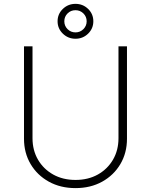

<svg xmlns="http://www.w3.org/2000/svg" viewBox="-20 -969 787 1001"><path d="M597.7 -727.3H642V-245.7Q642 -171.9 607.6 -113.6Q573.2 -55.4 512.6 -21.8Q452.1 11.7 373.6 11.7Q295.5 11.7 234.7 -21.8Q174 -55.4 139.6 -113.6Q105.1 -171.9 105.1 -245.7V-727.3H149.5V-248.2Q149.5 -185.7 178.1 -136.5Q206.7 -87.4 257.3 -59.1Q307.9 -30.9 373.6 -30.9Q439.6 -30.9 490.1 -59.1Q540.5 -87.4 569.1 -136.5Q597.7 -185.7 597.7 -248.2ZM373.6 -767Q334.9 -767 307.5 -793.7Q280.2 -820.3 280.2 -858Q280.2 -896 307.5 -922.4Q334.9 -948.9 373.6 -948.9Q412.3 -948.9 439.5 -922.4Q466.6 -896 466.6 -858Q466.6 -820.3 439.5 -793.7Q412.3 -767 373.6 -767ZM373.6 -800.1Q397.7 -800.1 414.8 -817.1Q431.8 -834.2 431.8 -858Q431.8 -882.1 414.8 -899Q397.7 -915.8 373.6 -915.8Q349.1 -915.8 332.2 -899Q315.3 -882.1 315.3 -858Q315.3 -833.8 332.4 -816.9Q349.4 -800.1 373.6 -800.1Z"/></svg>

Font: Inter Extra Light BETA
Style: Regular
Weight: 200
Designer: Rasmus Andersson
Foundry: rsms
Version: Version 3.011;git-f93a4a705